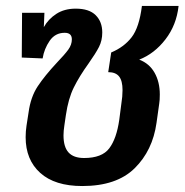

<svg xmlns="http://www.w3.org/2000/svg" viewBox="-20 -611 619 644"><path d="M516 -294Q516 -274 514 -263L505 -199Q492 -106 431.5 -46.5Q371 13 256 13Q164 13 115 -31Q66 -75 66 -151Q66 -171 69 -190L76 -235Q83 -286 106.5 -321.5Q130 -357 171 -401Q197 -428 209 -444.5Q221 -461 221 -479Q221 -501 197 -501Q165 -501 146.5 -474Q128 -447 123 -415L53 -418L54 -568H129L127 -520Q142 -547 169 -564.5Q196 -582 234 -582Q279 -582 301 -560Q323 -538 323 -502Q323 -475 312 -453.5Q301 -432 277 -398Q246 -355 227.5 -317.5Q209 -280 201 -225L196 -191Q193 -172 193 -157Q193 -118 210 -99.5Q227 -81 262 -81Q322 -81 346.5 -113.5Q371 -146 380 -209L387 -263Q391 -287 391 -309Q391 -340 379.5 -354.5Q368 -369 343 -369L353 -435Q396 -453 421.5 -486Q447 -519 456 -591H579Q572 -527 535 -479Q498 -431 447 -411Q481 -398 498.5 -367Q516 -336 516 -294Z"/></svg>

Font: FiraGO Medium
Style: Italic
Weight: 500
Italic angle: -8°
Designer: bBox Type GmbH
Foundry: bBox Type GmbH
Version: Version 1.001